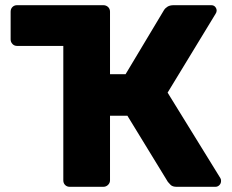

<svg xmlns="http://www.w3.org/2000/svg" viewBox="-20 -720 895 740"><path d="M829 -34Q832 -30 832 -23Q832 -13 825.5 -6.5Q819 0 810 0H661Q645 0 637.5 -7.5Q630 -15 627 -19L471 -274H404V-25Q404 -15 396.5 -7.5Q389 0 378 0H249Q238 0 231 -7Q224 -14 224 -25V-543H46Q35 -543 28 -550.5Q21 -558 21 -568V-675Q21 -686 28 -693Q35 -700 46 -700H378Q389 -700 396.5 -693Q404 -686 404 -675V-434H464L612 -681Q617 -689 626 -694.5Q635 -700 650 -700H794Q804 -700 809.5 -693.5Q815 -687 815 -679Q815 -673 811 -667L626 -363Z"/></svg>

Font: Rubik Light
Style: Bold
Weight: 700
Version: Version 2.104